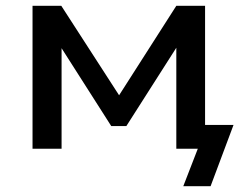

<svg xmlns="http://www.w3.org/2000/svg" viewBox="-20 -512 840 661"><path d="M611 129 661 0H588V-82H784L705 129ZM92 0V-492H191L390 -184L587 -492H686V0H587V-368H600L415 -78H363L178 -368H192V0Z"/></svg>

Font: Nunito Sans 10pt SemiExpanded SemiBold
Style: Regular
Weight: 600
Width: 6
Designer: Vernon Adams
Foundry: Vernon Adams
Version: Version 3.101;gftools[0.9.27]